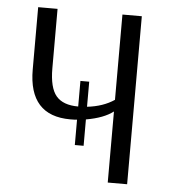

<svg xmlns="http://www.w3.org/2000/svg" viewBox="-49 -695 663 740"><g transform="rotate(5 282.5 -325.0)"><path d="M395 -650H470V0H395V-275Q359 -247 290 -235V-133H256V-231Q248 -230 230 -230Q69 -230 69 -409V-650H144V-420Q144 -345 170.5 -313.5Q197 -282 256 -282V-381H290V-284Q352 -291 395 -320Z"/></g></svg>

Font: Arsenal
Style: Regular
Weight: 400
Designer: Andrij Shevchenko
Foundry: Stairsfor
Version: Version 2.001;PS 002.001;hotconv 1.0.88;makeotf.lib2.5.64775